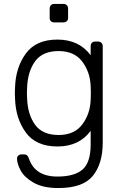

<svg xmlns="http://www.w3.org/2000/svg" viewBox="-20 -730 621 970"><path d="M438 -451V-497Q438 -507 444 -513.5Q450 -520 460 -520H476Q486 -520 492.5 -513.5Q499 -507 499 -497V-10Q499 97 449 158.5Q399 220 275 220Q197 220 150 193Q103 166 84.5 131.5Q66 97 66 71Q66 62 72.5 56Q79 50 88 50H102Q111 50 116.5 54.5Q122 59 126 71Q157 162 270 162Q356 162 397 126.5Q438 91 438 0V-69Q380 10 270 10Q162 10 110.5 -60.5Q59 -131 56 -232L55 -260L56 -288Q59 -389 110.5 -459.5Q162 -530 270 -530Q379 -530 438 -451ZM117 -288 116 -260 117 -232Q120 -151 157.5 -99.5Q195 -48 276 -48Q355 -48 395 -100.5Q435 -153 438 -224Q439 -234 439 -260Q439 -286 438 -296Q435 -367 395 -419.5Q355 -472 276 -472Q195 -472 157.5 -420.5Q120 -369 117 -288ZM301 -617H253Q243 -617 237 -623Q231 -629 231 -639V-687Q231 -697 237 -703.5Q243 -710 253 -710H301Q311 -710 317.5 -703.5Q324 -697 324 -687V-639Q324 -629 317.5 -623Q311 -617 301 -617Z"/></svg>

Font: Rubik
Style: Regular
Weight: 300
Designer: Hubert & Fischer
Foundry: Hubert & Fischer
Version: Version 1.100